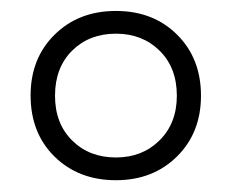

<svg xmlns="http://www.w3.org/2000/svg" viewBox="-20 -712 412 342"><path d="M186.5 -692.5Q253 -692.5 295.5 -650.2Q338 -608 338 -541.5Q338 -475.5 295.2 -433.2Q252.5 -391 186.5 -391Q120 -391 77.2 -433Q34.5 -475 34.5 -542Q34.5 -608 77.2 -650.2Q120 -692.5 186.5 -692.5ZM186.5 -431.5Q233.5 -431.5 264.2 -462Q295 -492.5 295 -541.5Q295 -591.5 264.2 -621.8Q233.5 -652 186.5 -652Q139 -652 108.5 -621.8Q78 -591.5 78 -541.5Q78 -492 108.5 -461.8Q139 -431.5 186.5 -431.5Z"/></svg>

Font: Newsreader 36pt SemiBold
Style: Regular
Weight: 600
Designer: Hugues Gentile
Foundry: Production Type
Version: Version 1.003